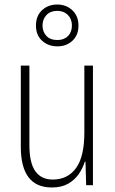

<svg xmlns="http://www.w3.org/2000/svg" viewBox="-20 -819 507 849"><path d="M391 -529V0H361L358 -104H355Q346 -75 328 -49Q310 -23 281 -6.5Q252 10 209 10Q72 10 72 -170V-529H110V-178Q110 -98 136.5 -61.5Q163 -25 213 -25Q279 -25 316 -75.5Q353 -126 353 -233V-529ZM234 -614Q194 -614 166.5 -638.5Q139 -663 139 -706Q139 -749 166 -774Q193 -799 233 -799Q273 -799 300 -773.5Q327 -748 327 -706Q327 -664 300.5 -639Q274 -614 234 -614ZM234 -642Q263 -642 280.5 -659.5Q298 -677 298 -706Q298 -735 280 -753Q262 -771 233 -771Q203 -771 185.5 -752.5Q168 -734 168 -706Q168 -679 185 -660.5Q202 -642 234 -642Z"/></svg>

Font: Noto Sans Khmer UI Condensed ExtraLight
Style: Regular
Weight: 200
Width: 3
Designer: Danh Hong and the Monotype Design Team
Foundry: Monotype Imaging Inc.
Version: Version 2.002; ttfautohint (v1.8.4.7-5d5b)